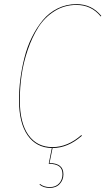

<svg xmlns="http://www.w3.org/2000/svg" viewBox="-20 -710 512 933"><path d="M351.6 -689.9Q425.8 -689.9 472.2 -632.8L469.7 -629.9Q424.3 -686 351.1 -686Q293 -686 245.1 -656Q197.3 -626 166.7 -578.1Q136.2 -530.3 115 -468.3Q93.8 -406.2 85 -345Q76.2 -283.7 76.2 -223.6Q76.2 -113.3 117.9 -54.2Q159.7 4.9 235.4 4.9Q308.6 4.9 375.5 -53.7L377.9 -50.3Q310.1 9.3 235.4 9.3L220.7 82Q254.4 83 271.2 96.2Q288.1 109.4 288.1 137.2Q288.1 164.1 270.5 183.6Q252.9 203.1 221.7 203.1Q191.9 203.1 171.9 187L174.3 184.1Q193.8 199.2 221.7 199.2Q251.5 199.2 267.6 180.9Q283.7 162.6 283.7 137.2Q283.7 110.4 267.6 98.4Q251.5 86.4 216.8 85.4L231.9 9.3Q156.2 7.8 114.3 -52.5Q72.3 -112.8 72.3 -223.6Q72.3 -273.9 78.9 -325.4Q85.4 -377 98.9 -430.2Q112.3 -483.4 135.3 -529.5Q158.2 -575.7 188 -611.8Q217.8 -647.9 260 -668.9Q302.2 -689.9 351.6 -689.9Z"/></svg>

Font: Fira Sans Compressed Four
Style: Italic
Weight: 100
Width: 3
Italic angle: -8°
Designer: Carrois Corporate & Edenspiekermann AG
Foundry: Carrois Corporate GbR & Edenspiekermann AG
Version: Version 4.203;PS 004.203;hotconv 1.0.88;makeotf.lib2.5.64775